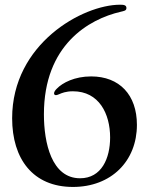

<svg xmlns="http://www.w3.org/2000/svg" viewBox="-20 -761 616 794"><path d="M311.1 -23.8C193.2 -23.8 161.6 -170.5 161.6 -288.4C161.6 -573.9 346.2 -681.8 479.4 -712.4C493.3 -715.9 502.8 -716.6 502.8 -728C502.8 -740.1 491.5 -741.5 476.6 -741.5C322.1 -741.5 30.2 -580.3 30.2 -272C30.2 -104 116.1 12.1 281.6 12.1C440 12.1 546.2 -94.8 546.2 -244.7C546.2 -368.6 474.1 -445 356.9 -445C288.4 -445 238.3 -418.7 214.8 -394.2C208.8 -388.5 203.5 -381 203.5 -375C203.5 -369.7 207 -367.5 211.6 -367.5C214.8 -367.5 218.4 -369 223.7 -371.1C235.4 -376.1 252.1 -383.5 281.6 -383.5C389.6 -383.5 435.4 -290.5 435.4 -192.5C435.4 -106.5 400.2 -23.8 311.1 -23.8Z"/></svg>

Font: Margiela Serif Medium
Style: Regular
Weight: 500
Designer: Andreas Faust, Stefan Endress
Version: Version 1.002;FEAKit 1.0